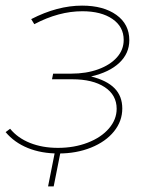

<svg xmlns="http://www.w3.org/2000/svg" viewBox="-20 -542 549 683"><path d="M415 -156Q415 -111 385.5 -74.5Q356 -38 304 -17Q252 4 188 4Q127 4 79 -15.5Q31 -35 0 -72L16 -84Q43 -51 87 -33.5Q131 -16 186 -16Q244 -16 292 -34.5Q340 -53 367.5 -85Q395 -117 395 -155Q395 -204 352.5 -232Q310 -260 237 -260H165L169 -280H233Q287 -280 329.5 -295.5Q372 -311 396 -338Q420 -365 420 -400Q420 -447 380 -474.5Q340 -502 273 -502Q189 -502 102 -456L91 -474Q184 -522 272 -522Q348 -522 394 -489Q440 -456 440 -399Q440 -352 404.5 -318.5Q369 -285 304 -270Q360 -256 387.5 -228Q415 -200 415 -156ZM171 121H151L177 -10H197Z"/></svg>

Font: Montserrat Alternates Thin
Style: Italic
Weight: 250
Italic angle: -11.3°
Designer: Julieta Ulanovsky
Foundry: Julieta Ulanovsky
Version: Version 7.200